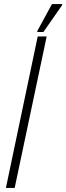

<svg xmlns="http://www.w3.org/2000/svg" viewBox="-20 -922 325 942"><path d="M9 0 165 -743H209L52 0ZM163 -765V-770L235 -902H285V-897L193 -765Z"/></svg>

Font: Saira Condensed ExtraLight
Style: Italic
Weight: 250
Width: 3
Italic angle: -12°
Designer: Hector Gatti with collaboration of the Omnibus-Type team
Foundry: Omnibus-Type
Version: Version 1.101